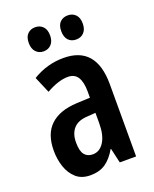

<svg xmlns="http://www.w3.org/2000/svg" viewBox="-140 -816 728 906"><g transform="rotate(-20 224.5 -363.0)"><path d="M224 -554Q388 -554 388 -363V0H306L289 -74H287Q263 -32 232.5 -11Q202 10 156 10Q112 10 85 -14Q58 -38 45 -76Q32 -114 32 -158Q32 -242 78 -285Q124 -328 211 -332L278 -335V-366Q278 -413 262.5 -438Q247 -463 213 -463Q166 -463 104 -428L69 -510Q141 -554 224 -554ZM237 -256Q190 -254 167 -228.5Q144 -203 144 -158Q144 -116 158.5 -97.5Q173 -79 200 -79Q235 -79 256.5 -113Q278 -147 278 -207V-259ZM95 -676Q95 -706 110 -721Q125 -736 148 -736Q172 -736 187 -720.5Q202 -705 202 -676Q202 -647 187 -631Q172 -615 148 -615Q125 -615 110 -631Q95 -647 95 -676ZM258 -676Q258 -706 273 -721Q288 -736 312 -736Q336 -736 351 -720.5Q366 -705 366 -676Q366 -647 351 -631Q336 -615 312 -615Q287 -615 272.5 -631Q258 -647 258 -676Z"/></g></svg>

Font: Noto Sans Gujarati UI ExtraCondensed SemiBold
Style: Regular
Weight: 600
Width: 2
Designer: Jelle Bosma - Monotype Design Team, Universal Thirst
Foundry: Monotype Imaging Inc.
Version: Version 2.106; ttfautohint (v1.8.4.7-5d5b)